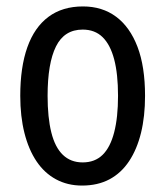

<svg xmlns="http://www.w3.org/2000/svg" viewBox="-20 -567 514 597"><path d="M431 -269Q431 -205 418.5 -154Q406 -103 381.5 -66Q357 -29 320.5 -9.5Q284 10 235 10Q190 10 154 -9.5Q118 -29 93.5 -65.5Q69 -102 56 -153.5Q43 -205 43 -269Q43 -358 65 -420Q87 -482 130.5 -514.5Q174 -547 238 -547Q298 -547 341 -515Q384 -483 407.5 -421.5Q431 -360 431 -269ZM128 -269Q128 -202 139.5 -155.5Q151 -109 175.5 -85.5Q200 -62 237 -62Q275 -62 299 -85.5Q323 -109 335 -155.5Q347 -202 347 -269Q347 -337 335 -382.5Q323 -428 299 -451.5Q275 -475 237 -475Q180 -475 154 -422.5Q128 -370 128 -269Z"/></svg>

Font: Noto Sans Display Condensed
Style: Regular
Weight: 400
Width: 3
Designer: Monotype Design Team
Foundry: Monotype Imaging Inc.
Version: Version 2.003